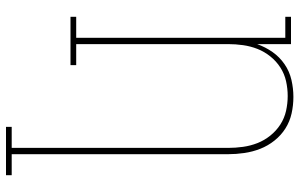

<svg xmlns="http://www.w3.org/2000/svg" viewBox="-199 -584 998 640"><g transform="rotate(90 300.0 -264.0)"><path d="M403 215V196H473V-525Q473 -550 469.5 -575Q466 -600 457 -623Q448 -646 432 -666Q416 -686 395 -699.5Q374 -713 349.5 -718.5Q325 -724 300 -724Q275 -724 250.5 -718.5Q226 -713 205 -699.5Q184 -686 168 -666Q152 -646 143 -623Q134 -600 130.5 -575Q127 -550 127 -525V-19H197V0H36V-19H106V-716H36V-735H127V-622Q137 -650 153.5 -673.5Q170 -697 194 -713.5Q218 -730 246.5 -736.5Q275 -743 303 -743Q331 -743 358 -737Q385 -731 408 -716.5Q431 -702 448.5 -680Q466 -658 476 -632.5Q486 -607 490 -579.5Q494 -552 494 -525V196H564V215Z"/></g></svg>

Font: Iosevka Etoile Thin
Style: Regular
Weight: 100
Designer: Belleve Invis
Foundry: Belleve Invis
Version: Version 22.1.2; ttfautohint (v1.8.4)